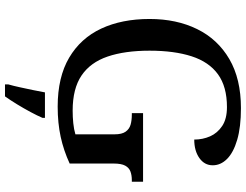

<svg xmlns="http://www.w3.org/2000/svg" viewBox="-128 -636 985 769"><g transform="rotate(90 364.5 -251.5)"><path d="M407 10Q289 10 211 -36Q133 -82 94.5 -164.5Q56 -247 56 -358Q56 -466 96.5 -548.5Q137 -631 216.5 -677.5Q296 -724 413 -724Q489 -724 540 -709Q591 -694 616.5 -668.5Q642 -643 642 -611Q642 -578 613 -557.5Q584 -537 539 -537Q539 -571 526 -600.5Q513 -630 484.5 -649Q456 -668 409 -668Q327 -668 277.5 -632Q228 -596 205.5 -526.5Q183 -457 183 -358Q183 -259 206.5 -190Q230 -121 282.5 -85.5Q335 -50 423 -50Q449 -50 473.5 -52.5Q498 -55 518 -61V-218Q518 -247 507.5 -262Q497 -277 479.5 -282Q462 -287 439 -287H433V-332H708V-287H701Q682 -287 667 -281.5Q652 -276 643.5 -260.5Q635 -245 635 -214V-38Q583 -14 528 -2Q473 10 407 10ZM318 208Q324 187 329.5 161.5Q335 136 340.5 110Q346 84 350 61H452V71Q443 92 428.5 119Q414 146 397.5 173Q381 200 366 221H318Z"/></g></svg>

Font: Noto Serif Kannada Medium
Style: Regular
Weight: 500
Version: Version 2.003